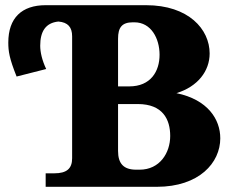

<svg xmlns="http://www.w3.org/2000/svg" viewBox="-20 -720 892 740"><path d="M156 0H584C748 0 829 -93 829 -187C829 -260 781 -336 660 -361C742 -386 788 -446 788 -514C788 -607 707 -700 543 -700H156C64 -700 12 -651 12 -556C12 -522 16 -495 44 -425L158 -454C142 -488 135 -519 135 -544C135 -599 156 -632 205 -637C242 -634 258 -615 258 -580V-110C258 -70 237 -52 189 -52H156ZM435 -138V-319H511C608 -319 636 -259 636 -196C636 -131 596 -66 518 -66H505C457 -66 435 -89 435 -138ZM435 -387V-571C435 -614 450 -634 492 -634H498C563 -634 595 -571 595 -509C595 -445 561 -387 478 -387Z"/></svg>

Font: LT Superior Serif ExtraBold
Style: Regular
Weight: 800
Designer: Daniel Lyons
Foundry: LyonsType
Version: Version 2.120;FEAKit 1.0